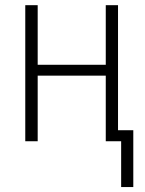

<svg xmlns="http://www.w3.org/2000/svg" viewBox="-20 -551 564 749"><path d="M452.6 178.7V0H392.6V-255.9H127V0H78.6V-530.8H127V-298.3H392.6V-530.8H440.4V-43H500V178.7Z"/></svg>

Font: Open Sans SemiCondensed Light
Style: Regular
Weight: 300
Width: 4
Designer: Monotype Design Team
Foundry: Monotype Imaging Inc.
Version: Version 3.000